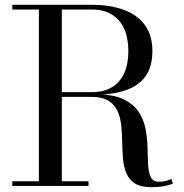

<svg xmlns="http://www.w3.org/2000/svg" viewBox="-20 -770 762 795"><path d="M211 -377V-388.5H361Q409 -388.5 442.5 -408.2Q476 -428 493.8 -466Q511.5 -504 511.5 -558.5Q511.5 -613 493.8 -651.5Q476 -690 442.5 -710.2Q409 -730.5 361 -730.5H31V-750H361Q436.5 -750 492.8 -729.2Q549 -708.5 580 -666Q611 -623.5 611 -558.5Q611 -493.5 582 -453.5Q553 -413.5 497.2 -395.2Q441.5 -377 361 -377ZM31 0V-19.5H346.5V0ZM141 -10.5V-736.5H236V-10.5ZM606 5Q562.5 5 538.2 -10.8Q514 -26.5 503 -53.2Q492 -80 489.2 -113.2Q486.5 -146.5 486 -182Q485.5 -217.5 482 -250.8Q478.5 -284 466.5 -310.8Q454.5 -337.5 428.2 -353.2Q402 -369 356 -369H211V-379.5H376Q447.5 -379.5 489.8 -359.8Q532 -340 553.5 -307.8Q575 -275.5 582.5 -237Q590 -198.5 590.8 -159.8Q591.5 -121 593.2 -88.8Q595 -56.5 604.2 -37Q613.5 -17.5 638.5 -17.5Q654 -17.5 666.5 -20.8Q679 -24 689 -29L696 -10.5Q684 -4 660 0.5Q636 5 606 5Z"/></svg>

Font: Bodoni Moda 11pt
Style: Regular
Weight: 400
Version: Version 2.004